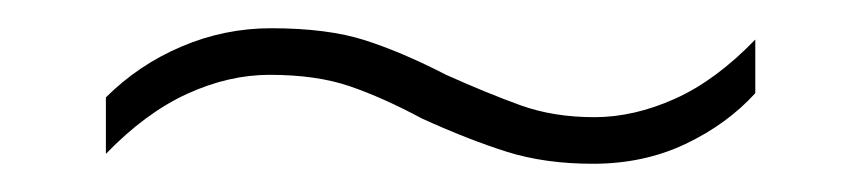

<svg xmlns="http://www.w3.org/2000/svg" viewBox="-20 -421 610 136"><path d="M279 -337Q251 -352 227.5 -360Q204 -368 171 -368Q142 -368 112.5 -354.5Q83 -341 55 -312V-352Q78 -375 108.5 -388Q139 -401 172 -401Q212 -401 238.5 -392.5Q265 -384 296 -368Q325 -355 348.5 -346.5Q372 -338 401 -338Q429 -338 458 -351Q487 -364 515 -393V-355Q495 -333 465.5 -319Q436 -305 400 -305Q366 -305 339 -313.5Q312 -322 279 -337Z"/></svg>

Font: Noto Sans Hebrew ExtraLight
Style: Regular
Weight: 250
Designer: Monotype Design Team
Foundry: Monotype Imaging Inc.
Version: Version 2.003